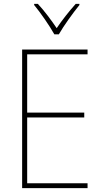

<svg xmlns="http://www.w3.org/2000/svg" viewBox="-20 -969 528 989"><path d="M260 -792H283C308 -836 355 -901 389 -943V-949H370C334 -909 299 -864 272 -824C245 -864 208 -914 175 -949H156V-943C187 -906 235 -837 260 -792ZM431 0V-25H120V-364H414V-389H120V-689H431V-714H94V0Z"/></svg>

Font: Noto Sans Arabic SemCond Thin
Style: Regular
Weight: 100
Width: 4
Designer: Monotype Design Team, Nadine Chahine, Nizar Qandah and Khaled Hosny
Foundry: Monotype Imaging Inc.
Version: Version 2.012